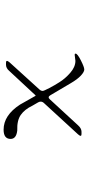

<svg xmlns="http://www.w3.org/2000/svg" viewBox="262 -726 477 1040"><g transform="rotate(-90 500.0 -205.5)"><path d="M730 -34Q730 -24 693.5 -5.5Q657 13 644 13Q631 13 611 -5.5Q591 -24 570 -60L505 -170Q495 -188 482 -173L342 -21Q325 -2 307 -2H294Q276 -2 293 -21L461 -204Q470 -213 470 -223Q470 -230 466 -237L448 -268Q428 -310 398 -331Q368 -352 314 -350Q268 -355 268 -386Q268 -424 318 -424Q396 -424 454 -335L502 -250Q504 -250 517 -265L636 -393Q651 -411 670 -411H681Q699 -411 683 -392L535 -229Q528 -221 528 -212Q528 -206 544 -175.5Q560 -145 575 -122Q594 -91 626 -63Q658 -35 691 -35Q696 -35 707 -37Q718 -39 724 -39Q730 -39 730 -34Z"/></g></svg>

Font: cwTeXMing
Style: Medium
Weight: 500
Version: Version 1.17